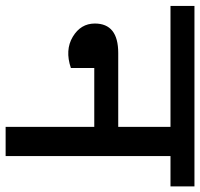

<svg xmlns="http://www.w3.org/2000/svg" viewBox="-54 -660 694 665"><g transform="rotate(90 292.5 -327.0)"><path d="M605 -654V-571H500V0H399V-307H195V-226Q133 -205 87 -232.5Q41 -260 41 -309Q41 -390 143 -390H399V-571H-20V-654Z"/></g></svg>

Font: Martel Sans DemiBold
Style: Regular
Weight: 600
Designer: Dan Reynolds and Mathieu Réguer
Foundry: Dan Reynolds and Mathieu Réguer
Version: Version 1.001;PS 001.001;hotconv 1.0.70;makeotf.lib2.5.58329